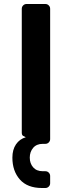

<svg xmlns="http://www.w3.org/2000/svg" viewBox="-20 -720 349 961"><path d="M190 221Q117 221 79.5 178.5Q42 136 42 69Q42 29 60 2.5Q78 -24 109 -33L100 -38Q89 -41 89 -55V-676Q89 -686 96 -693Q103 -700 113 -700H207Q217 -700 224 -693Q231 -686 231 -676V-24Q231 -14 224 -7Q217 0 207 0H194Q163 0 146 20Q129 40 129 69Q129 98 146 117.5Q163 137 194 137H207Q217 137 224 144Q231 151 231 161V197Q231 207 224 214Q217 221 207 221Z"/></svg>

Font: Rubik Medium
Style: Regular
Weight: 500
Designer: Hubert and Fischer
Foundry: Hubert and Fischer
Version: Version 2.300; ttfautohint (v1.8.4.7-5d5b);gftools[0.9.30]